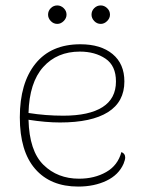

<svg xmlns="http://www.w3.org/2000/svg" viewBox="-20 -675 537 707"><path d="M441 -95Q441 -87 435 -72Q417 -31 372 -9.5Q327 12 268 12Q166 12 109.5 -53Q53 -118 53 -243Q53 -369 110.5 -440.5Q168 -512 276 -512Q351 -512 394.5 -476Q438 -440 438 -375Q438 -300 377.5 -262Q317 -224 201 -224Q149 -224 85 -234Q88 -119 140 -68Q192 -17 271 -17Q328 -17 371 -41.5Q414 -66 427 -115Q441 -110 441 -95ZM85 -259Q148 -249 213 -249Q308 -249 357.5 -280.5Q407 -312 407 -375Q407 -433 368.5 -459Q330 -485 274 -485Q190 -485 139 -428Q88 -371 85 -259ZM157 -621Q157 -635 167 -645Q177 -655 191 -655Q204 -655 214.5 -645Q225 -635 225 -621Q225 -608 214.5 -597.5Q204 -587 191 -587Q177 -587 167 -597.5Q157 -608 157 -621ZM317 -621Q317 -635 327 -645Q337 -655 351 -655Q364 -655 374.5 -645Q385 -635 385 -621Q385 -608 374.5 -597.5Q364 -587 351 -587Q337 -587 327 -597.5Q317 -608 317 -621Z"/></svg>

Font: Arima Madurai Thin
Style: Regular
Weight: 250
Designer: Joana Correia and Natanael Gama
Foundry: NDISCOVER
Version: Version 1.019; ttfautohint (v1.5) -l 7 -r 28 -G 50 -x 13 -D 